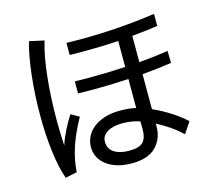

<svg xmlns="http://www.w3.org/2000/svg" viewBox="-110 -892 1113 1030"><g transform="rotate(-15 447.0 -377.0)"><path d="M678 -162V-145Q678 -79 634.5 -34Q591 11 501 11Q413 11 361 -28.5Q309 -68 309 -130Q309 -171 333 -205Q357 -239 402.5 -259Q448 -279 509 -279Q558 -279 598 -270V-431Q499 -425 400 -425Q344 -425 317 -426V-493Q344 -492 400 -492Q499 -492 598 -498V-642Q505 -636 409 -636Q354 -636 327 -637V-704Q351 -703 400 -703Q616 -703 821 -733V-666Q772 -658 678 -649V-503Q754 -509 840 -522L841 -455Q756 -443 678 -436V-242Q782 -195 856 -128L815 -66Q783 -96 751.5 -117.5Q720 -139 678 -162ZM90 -364Q90 -477 102 -584.5Q114 -692 135 -765L217 -747Q193 -670 181 -554.5Q169 -439 169 -314Q169 -261 173 -175Q184 -210 205.5 -253.5Q227 -297 249 -329L294 -303Q207 -149 201 -20L136 -6Q113 -71 101.5 -164.5Q90 -258 90 -364ZM504 -210Q451 -210 420 -190.5Q389 -171 389 -138Q389 -99 420 -78.5Q451 -58 503 -58Q560 -58 581 -80.5Q602 -103 602 -153Q602 -183 601 -195Q555 -210 504 -210Z"/></g></svg>

Font: Kakao Big Sans
Style: Regular
Weight: 400
Designer: Park Young-rak; Lee Sang-min; Kim Jung-jin; Min Bon; Park Min-gyu;
Foundry: Kakao Corporation
Version: Version 2.003